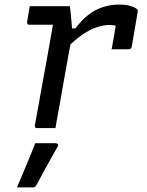

<svg xmlns="http://www.w3.org/2000/svg" viewBox="-20 -559 640 838"><path d="M110 -532Q122 -532 139.5 -532Q157 -532 177 -532Q197 -532 217 -532Q237 -532 255 -532Q273 -532 285 -532Q285 -532 286.5 -520.5Q288 -509 289.5 -492Q291 -475 292.5 -458Q294 -441 295 -429Q296 -417 296 -417Q290 -381 283 -341.5Q276 -302 268.5 -261.5Q261 -221 254 -180.5Q247 -140 240 -100Q235 -74 230.5 -49Q226 -24 222 0Q202 0 182 0Q162 0 141 0Q138 0 135.5 -1.5Q133 -3 132.5 -5Q132 -7 132 -11Q140 -52 147.5 -96Q155 -140 163.5 -185.5Q172 -231 180 -276Q188 -321 196 -365Q204 -409 211 -451H194Q180 -451 165.5 -451Q151 -451 136.5 -451Q122 -451 107 -451Q104 -451 102 -452.5Q100 -454 99 -456.5Q98 -459 98 -462Q101 -479 104 -496.5Q107 -514 110 -532ZM500 -539Q531 -539 551 -532.5Q571 -526 578 -519Q580 -518 580.5 -516.5Q581 -515 581.5 -513.5Q582 -512 581.5 -510.5Q581 -509 581 -507L555 -355Q554 -352 553 -350Q552 -348 550 -346.5Q548 -345 546 -344.5Q544 -344 541 -344Q523 -344 504.5 -344Q486 -344 467 -344L470 -359Q474 -381 477.5 -402Q481 -423 485 -447Q479 -448 473 -449Q467 -450 458 -450Q433 -450 403.5 -440.5Q374 -431 340.5 -408.5Q307 -386 268 -346L274 -435H309Q336 -471 365.5 -494Q395 -517 429 -528Q463 -539 500 -539ZM134 66Q159 66 180 66Q201 66 223 66Q229 66 232 70Q235 74 232 80Q216 109 200.5 136Q185 163 170.5 190.5Q156 218 139 249Q137 253 133.5 256Q130 259 123 259Q108 259 91 259Q74 259 54 259Q68 226 82 193Q96 160 109 128Q122 96 134 66Z"/></svg>

Font: RecMonoLinear Nerd Font Mono
Style: Italic
Weight: 400
Italic angle: -10°
Monospace: yes
Version: Version 1.085; ttfautohint (v1.8.4.7-5d5b);Nerd Fonts 3.2.1